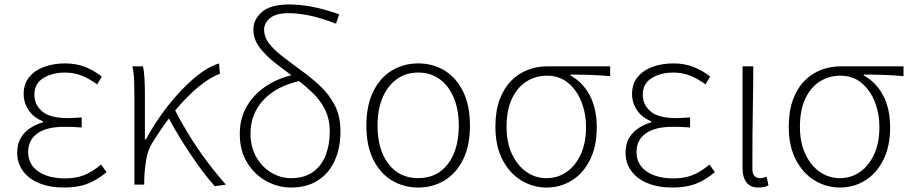

<svg xmlns="http://www.w3.org/2000/svg" viewBox="-20 -827 4080 860"><path d="M267 13Q203 13 155.5 -6.5Q108 -26 82.5 -61.5Q57 -97 57 -143Q57 -183 73.5 -210Q90 -237 116.5 -254Q143 -271 172 -279V-284Q131 -300 108.5 -333Q86 -366 86 -406Q86 -452 111.5 -482.5Q137 -513 179 -528Q221 -543 272 -543Q321 -543 361.5 -527Q402 -511 436 -484L415 -449Q381 -474 346.5 -488Q312 -502 271 -502Q215 -502 174.5 -477.5Q134 -453 134 -402Q134 -358 169 -328Q204 -298 284 -298Q300 -298 313 -299Q326 -300 346 -301V-256Q323 -258 305 -258.5Q287 -259 268 -259Q189 -259 147.5 -229.5Q106 -200 106 -146Q106 -91 151 -59.5Q196 -28 272 -28Q319 -28 355.5 -42Q392 -56 433 -90L457 -56Q412 -18 368.5 -2.5Q325 13 267 13Z M582 0V-396Q582 -428 581 -463Q580 -498 573 -530H620Q625 -512 627 -478Q629 -444 629 -410V-202H633Q677 -283 733 -354Q789 -425 848 -475.5Q907 -526 961 -543L965 -497Q920 -480 869 -438Q818 -396 766 -333.5Q714 -271 664 -190Q643 -158 635.5 -115Q628 -72 626 -25V0ZM942 7Q907 -32 868.5 -85.5Q830 -139 794 -197Q758 -255 731 -306L764 -334Q790 -282 826.5 -222.5Q863 -163 906 -105.5Q949 -48 992 0Z M1283 13Q1227 13 1174.5 -15Q1122 -43 1088 -97Q1054 -151 1054 -226Q1054 -298 1086.5 -352.5Q1119 -407 1174.5 -443Q1230 -479 1299 -493L1325 -465Q1219 -442 1160.5 -379.5Q1102 -317 1102 -229Q1102 -169 1128 -123.5Q1154 -78 1195.5 -53.5Q1237 -29 1283 -29Q1343 -29 1381.5 -56.5Q1420 -84 1438.5 -131Q1457 -178 1457 -237Q1457 -295 1435 -338Q1413 -381 1376.5 -415Q1340 -449 1299 -480Q1252 -514 1210 -547Q1168 -580 1141.5 -616Q1115 -652 1115 -695Q1115 -740 1153.5 -773.5Q1192 -807 1276 -807Q1321 -807 1374 -797.5Q1427 -788 1499 -763L1485 -721Q1411 -749 1361.5 -758.5Q1312 -768 1274 -768Q1215 -768 1189 -745.5Q1163 -723 1163 -695Q1163 -661 1185.5 -632Q1208 -603 1245 -574.5Q1282 -546 1327 -513Q1372 -481 1412.5 -443.5Q1453 -406 1479 -356.5Q1505 -307 1505 -239Q1505 -164 1479 -107Q1453 -50 1403.5 -18.5Q1354 13 1283 13Z M1853 13Q1788 13 1735 -19Q1682 -51 1651.5 -113Q1621 -175 1621 -264Q1621 -354 1651.5 -416.5Q1682 -479 1735 -511Q1788 -543 1853 -543Q1919 -543 1971.5 -511Q2024 -479 2054.5 -416.5Q2085 -354 2085 -264Q2085 -175 2054.5 -113Q2024 -51 1971.5 -19Q1919 13 1853 13ZM1853 -29Q1938 -29 1986.5 -93Q2035 -157 2035 -264Q2035 -335 2013 -388Q1991 -441 1950.5 -471.5Q1910 -502 1853 -502Q1797 -502 1756 -471.5Q1715 -441 1693 -388Q1671 -335 1671 -264Q1671 -157 1720 -93Q1769 -29 1853 -29Z M2428 13Q2368 13 2315.5 -18.5Q2263 -50 2231 -111Q2199 -172 2199 -259Q2199 -330 2218 -381Q2237 -432 2269.5 -465Q2302 -498 2344 -514Q2386 -530 2432 -530H2713V-486Q2667 -490 2624 -491.5Q2581 -493 2535 -493V-489Q2590 -459 2621.5 -400Q2653 -341 2653 -256Q2653 -171 2622.5 -110.5Q2592 -50 2541 -18.5Q2490 13 2428 13ZM2428 -29Q2479 -29 2519 -57.5Q2559 -86 2582 -137Q2605 -188 2605 -258Q2605 -318 2584.5 -370.5Q2564 -423 2525 -455.5Q2486 -488 2430 -488Q2380 -488 2339 -462.5Q2298 -437 2273.5 -386Q2249 -335 2249 -259Q2249 -189 2273 -137.5Q2297 -86 2337.5 -57.5Q2378 -29 2428 -29Z M2992 13Q2928 13 2880.5 -6.5Q2833 -26 2807.5 -61.5Q2782 -97 2782 -143Q2782 -183 2798.5 -210Q2815 -237 2841.5 -254Q2868 -271 2897 -279V-284Q2856 -300 2833.5 -333Q2811 -366 2811 -406Q2811 -452 2836.5 -482.5Q2862 -513 2904 -528Q2946 -543 2997 -543Q3046 -543 3086.5 -527Q3127 -511 3161 -484L3140 -449Q3106 -474 3071.5 -488Q3037 -502 2996 -502Q2940 -502 2899.5 -477.5Q2859 -453 2859 -402Q2859 -358 2894 -328Q2929 -298 3009 -298Q3025 -298 3038 -299Q3051 -300 3071 -301V-256Q3048 -258 3030 -258.5Q3012 -259 2993 -259Q2914 -259 2872.5 -229.5Q2831 -200 2831 -146Q2831 -91 2876 -59.5Q2921 -28 2997 -28Q3044 -28 3080.5 -42Q3117 -56 3158 -90L3182 -56Q3137 -18 3093.5 -2.5Q3050 13 2992 13Z M3376 13Q3353 13 3338 3.5Q3323 -6 3314.5 -25.5Q3306 -45 3306 -76V-530H3354Q3354 -452 3352.5 -375Q3351 -298 3350.5 -221.5Q3350 -145 3350 -69Q3350 -49 3359.5 -39Q3369 -29 3383 -29Q3390 -29 3397 -30.5Q3404 -32 3414 -35L3422 3Q3414 8 3403 10.5Q3392 13 3376 13Z M3742 13Q3682 13 3629.5 -18.5Q3577 -50 3545 -111Q3513 -172 3513 -259Q3513 -330 3532 -381Q3551 -432 3583.5 -465Q3616 -498 3658 -514Q3700 -530 3746 -530H4027V-486Q3981 -490 3938 -491.5Q3895 -493 3849 -493V-489Q3904 -459 3935.5 -400Q3967 -341 3967 -256Q3967 -171 3936.5 -110.5Q3906 -50 3855 -18.5Q3804 13 3742 13ZM3742 -29Q3793 -29 3833 -57.5Q3873 -86 3896 -137Q3919 -188 3919 -258Q3919 -318 3898.5 -370.5Q3878 -423 3839 -455.5Q3800 -488 3744 -488Q3694 -488 3653 -462.5Q3612 -437 3587.5 -386Q3563 -335 3563 -259Q3563 -189 3587 -137.5Q3611 -86 3651.5 -57.5Q3692 -29 3742 -29Z"/></svg>

Font: Noto Sans KR ExtraLight
Style: Regular
Weight: 250
Designer: Ryoko NISHIZUKA  (kana, bopomofo & ideographs); Paul D. Hunt (Latin, Greek & Cyrillic); Sandoll Communications , Soo-you
Foundry: Adobe
Version: Version 2.004-H2;hotconv 1.0.118;makeotfexe 2.5.65603